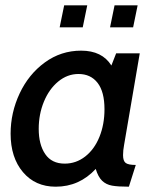

<svg xmlns="http://www.w3.org/2000/svg" viewBox="-20 -694 595 724"><path d="M20 -190Q20 -269 54 -341.5Q88 -414 149 -458.5Q210 -503 286 -503Q365 -503 400 -447L418 -493H507L448 -148Q444 -127 444 -109Q444 -87 454 -79.5Q464 -72 492 -72L466 10Q425 10 402.5 6Q380 2 365 -12.5Q350 -27 341 -57Q279 10 190 10Q113 10 66.5 -45Q20 -100 20 -190ZM374 -282Q374 -348 348 -381.5Q322 -415 276 -415Q234 -415 199.5 -386.5Q165 -358 145.5 -310.5Q126 -263 126 -208Q126 -149 150.5 -113Q175 -77 224 -77Q267 -77 301.5 -104Q336 -131 355 -178Q374 -225 374 -282ZM222 -674H309L292 -591H205ZM412 -674H499L482 -591H395Z"/></svg>

Font: Cabin Medium
Style: Italic
Weight: 500
Italic angle: -7°
Designer: Pablo Impallari
Foundry: Pablo Impallari. http://www.impallari.com Igino Marini. http://www.ikern.com
Version: Version 2.200